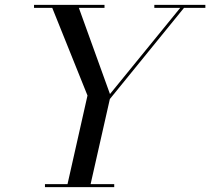

<svg xmlns="http://www.w3.org/2000/svg" viewBox="-20 -770 865 790"><path d="M255 0 340 -377 190 -750H300L432.5 -383L730 -748H745.5L432 -362.5L350 0ZM165 0V-12.5H450V0ZM120 -737.5V-750H410V-737.5ZM615 -737.5V-750H825V-737.5Z"/></svg>

Font: Bodoni Moda 18pt
Style: Italic
Weight: 400
Italic angle: -13°
Designer: Owen Earl
Foundry: indestructible type
Version: Version 2.005